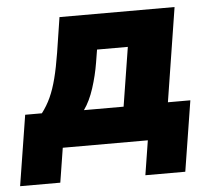

<svg xmlns="http://www.w3.org/2000/svg" viewBox="-76 -549 808 733"><g transform="rotate(-5 328.0 -183.0)"><path d="M-28 132 15 -138H79Q99 -164 113 -194.5Q127 -225 137.5 -266Q148 -307 157 -363L178 -498H619L562 -138H648L605 132H452L473 0H147L126 132ZM240 -136H392L428 -362H310L302 -313Q294 -264 278.5 -216Q263 -168 240 -136Z"/></g></svg>

Font: Nunito Sans 10pt Black
Style: Italic
Weight: 900
Italic angle: -9°
Designer: Vernon Adams
Foundry: Vernon Adams
Version: Version 3.101;gftools[0.9.27]